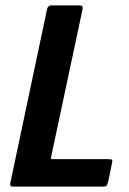

<svg xmlns="http://www.w3.org/2000/svg" viewBox="-20 -693 478 713"><path d="M29 0Q15 0 18 -12L155 -660Q158 -673 172 -673H273Q283 -673 285.5 -669.5Q288 -666 286 -656L170 -111Q169 -105 169.5 -103.5Q170 -102 177 -102H381Q395 -102 396.5 -99Q398 -96 395 -83L382 -19Q378 -5 375 -2.5Q372 0 359 0Z"/></svg>

Font: Glory
Style: Bold Italic
Weight: 700
Italic angle: -12°
Version: Version 1.011